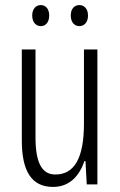

<svg xmlns="http://www.w3.org/2000/svg" viewBox="-20 -778 472 757"><path d="M107 -717C107 -691 121 -675 141 -675C160 -675 174 -690 174 -717C174 -743 160 -758 141 -758C121 -758 107 -742 107 -717ZM259 -717C259 -691 273 -675 293 -675C312 -675 327 -690 327 -717C327 -743 312 -758 293 -758C273 -758 259 -743 259 -717ZM364 -583H311V-291C311 -154 273 -90 198 -90C146 -90 120 -135 120 -236V-583H66V-224C66 -107 102 -41 189 -41C257 -41 294 -88 313 -143H317L322 -51H364Z"/></svg>

Font: Noto Sans Tamil UI ExtraCondensed Light
Style: Regular
Weight: 300
Width: 2
Designer: Jelle Bosma - Monotype Design Team
Foundry: Monotype Imaging Inc.
Version: Version 2.004